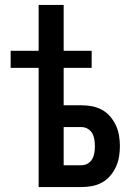

<svg xmlns="http://www.w3.org/2000/svg" viewBox="-20 -755 540 775"><path d="M136 0V-481H23V-550H136V-735H237V-550H350V-481H237V-330H309Q331 -330 352 -326Q373 -322 392 -311.5Q411 -301 425 -284.5Q439 -268 448 -248.5Q457 -229 460.5 -207.5Q464 -186 464 -165Q464 -144 460.5 -122.5Q457 -101 448 -81.5Q439 -62 425 -45.5Q411 -29 392 -18.5Q373 -8 352 -4Q331 0 309 0ZM309 -88Q323 -88 334.5 -95Q346 -102 352.5 -113.5Q359 -125 361 -138.5Q363 -152 363 -165Q363 -178 361 -191.5Q359 -205 352.5 -216.5Q346 -228 334.5 -235Q323 -242 309 -242H237V-88Z"/></svg>

Font: Iosevka Term Semibold
Style: Regular
Weight: 600
Monospace: yes
Designer: Belleve Invis
Foundry: Belleve Invis
Version: Version 31.4.0